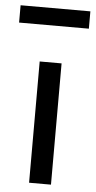

<svg xmlns="http://www.w3.org/2000/svg" viewBox="-95 -762 396 795"><g transform="rotate(5 103.0 -364.5)"><path d="M57 0H148V-504H57ZM-42 -657H248V-729H-42Z"/></g></svg>

Font: Hibana 45 SubMedium
Style: Regular
Weight: 500
Width: 6
Designer: pygmalion
Foundry: ybstudio
Version: Version 2021.007;FEAKit 1.0